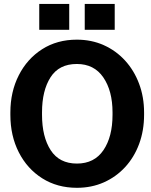

<svg xmlns="http://www.w3.org/2000/svg" viewBox="-20 -917 748 948"><path d="M359.9 10.3Q262.7 10.3 188.5 -36.6Q114.3 -83.5 72.8 -165Q31.2 -246.6 31.2 -350.1V-361.3Q31.2 -463.9 72.8 -545.4Q114.3 -627 188.2 -674.1Q262.2 -721.2 359.4 -721.2Q431.6 -721.2 492.2 -694.1Q552.7 -667 597.4 -618.2Q642.1 -569.3 666.7 -503.7Q691.4 -438 691.4 -361.3V-350.1Q691.4 -272.5 667 -206.5Q642.6 -140.6 597.9 -92Q553.2 -43.5 492.7 -16.6Q432.1 10.3 359.9 10.3ZM359.9 -109.4Q445.8 -109.4 490.7 -175.5Q535.6 -241.7 535.6 -350.1V-362.3Q535.6 -468.3 490.2 -534.7Q444.8 -601.1 359.4 -601.1Q271.5 -601.1 229.5 -535.4Q187.5 -469.7 187.5 -362.3V-350.1Q187.5 -241.7 230.2 -175.5Q272.9 -109.4 359.9 -109.4ZM398.4 -770V-897.5H546.4V-770ZM173.8 -770V-897.5H321.8V-770Z"/></svg>

Font: Roboto Slab ExtraBold
Style: Regular
Weight: 800
Designer: Google
Version: Version 2.001; ttfautohint (v1.8.3)